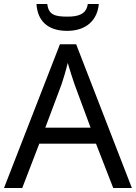

<svg xmlns="http://www.w3.org/2000/svg" viewBox="-20 -938 679 958"><path d="M473 -918H418C411 -866 369 -855 317 -855C256 -855 222 -863 216 -918H162C167 -836 216 -784 315 -784C411 -784 466 -838 473 -918ZM545 0H638L360 -717H279L0 0H91L176 -221H459ZM352 -517 432 -301H206L287 -517C295 -540 308 -583 318 -624C325 -599 346 -533 352 -517Z"/></svg>

Font: Noto Sans Runic
Style: Regular
Weight: 400
Designer: Monotype Design Team
Foundry: Monotype Imaging Inc.
Version: Version 2.002